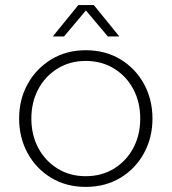

<svg xmlns="http://www.w3.org/2000/svg" viewBox="-20 -720 673 753"><path d="M316 13Q240 13 181 -22.5Q122 -58 88.5 -119Q55 -180 55 -255Q55 -330 88.5 -390.5Q122 -451 181 -487Q240 -523 316 -523Q393 -523 452 -487.5Q511 -452 544.5 -391Q578 -330 578 -255Q578 -180 544.5 -119Q511 -58 452 -22.5Q393 13 316 13ZM316 -29Q379 -29 427.5 -59Q476 -89 503 -140Q530 -191 530 -255Q530 -319 503 -370Q476 -421 427.5 -451Q379 -481 316 -481Q254 -481 205.5 -451Q157 -421 130 -370Q103 -319 103 -255Q103 -191 130 -140Q157 -89 205.5 -59Q254 -29 316 -29ZM187 -577 287 -700H348L448 -577H403L317 -679L231 -577Z"/></svg>

Font: MuseoModerno ExtraLight
Style: Regular
Weight: 200
Designer: Pablo Cosgaya, Héctor Gatti, Marcela Romero, and the Authors of The MuseoModerno Project.
Foundry: Omnibus-Type Team
Version: Version 1.001